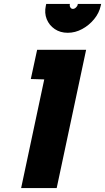

<svg xmlns="http://www.w3.org/2000/svg" viewBox="-20 -952 532 972"><path d="M136 -552 204 -550 87 0H267L416 -700H168ZM492 -932H374L373 -928Q372 -921 364.5 -914Q357 -907 349 -907Q341 -907 336.5 -914Q332 -921 333 -928L334 -932H214L212 -923Q204 -886 216.5 -855Q229 -824 257 -805Q285 -786 323 -786Q361 -786 396 -805Q431 -824 456.5 -855Q482 -886 490 -923Z"/></svg>

Font: Advent Pro Black
Style: Italic
Weight: 900
Italic angle: -12°
Version: Version 3.000